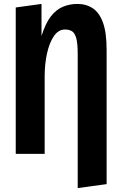

<svg xmlns="http://www.w3.org/2000/svg" viewBox="-20 -782 622 976"><path d="M375 174V-509Q375 -560 368 -586.5Q361 -613 347 -622.5Q333 -632 310 -632Q277 -632 254 -598.5Q231 -565 219 -510.5Q207 -456 207 -394V0H60V-744L191 -762V-599Q211 -663 238 -698Q265 -733 299.5 -747.5Q334 -762 373 -762Q418 -762 451.5 -740Q485 -718 503.5 -667Q522 -616 522 -528V154Z"/></svg>

Font: Freeman
Style: Regular
Weight: 400
Designer: Vernon Adams, Aoife Mooney, Rodrigo Fuenzalida
Foundry: Rodrigo Fuenzalida
Version: Version 1.000; ttfautohint (v1.8.4.7-5d5b)